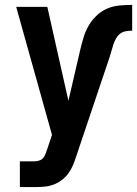

<svg xmlns="http://www.w3.org/2000/svg" viewBox="-20 -548 559 783"><path d="M61 215V110H119Q130 110 140.5 106.5Q151 103 157.5 94.5Q164 86 167 76Q170 66 174 56L192 2L46 -520H173L259 -137L307 -344Q313 -369 320.5 -394.5Q328 -420 341 -442.5Q354 -465 373 -483.5Q392 -502 416 -512.5Q440 -523 466.5 -525.5Q493 -528 519 -528V-423Q506 -423 492.5 -420.5Q479 -418 469 -410Q459 -402 452.5 -390Q446 -378 442 -365.5Q438 -353 434.5 -340Q431 -327 427 -315L291 89Q285 108 277.5 126Q270 144 258.5 159.5Q247 175 231 187Q215 199 196.5 205.5Q178 212 158.5 213.5Q139 215 119 215Z"/></svg>

Font: Iosevka SS18 Extrabold
Style: Regular
Weight: 800
Monospace: yes
Designer: Belleve Invis
Foundry: Belleve Invis
Version: Version 25.1.1; ttfautohint (v1.8.4)